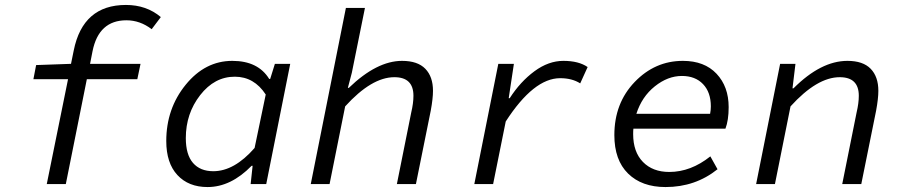

<svg xmlns="http://www.w3.org/2000/svg" viewBox="-20 -744 3640 776"><path d="M169 0 255 -424H115L126 -481L267 -486L278 -540Q315 -724 489 -724Q572 -724 630 -675L593 -626Q546 -662 491 -662Q379 -662 354 -537L344 -486H548L535 -424H331L246 0Z M819 12Q742 12 697 -36.5Q652 -85 652 -174Q652 -305 730.5 -401.5Q809 -498 919 -498Q1023 -498 1068 -425H1072L1091 -486H1153L1056 0H993L1001 -74H997Q913 12 819 12ZM842 -52Q927 -52 1009 -146L1054 -362Q1007 -434 929 -434Q847 -434 789 -359.5Q731 -285 731 -186Q731 -119 760 -85.5Q789 -52 842 -52Z M1236 0 1378 -712H1455L1402 -450L1386 -389H1390Q1503 -498 1605 -498Q1668 -498 1699 -466Q1730 -434 1730 -377Q1730 -346 1721 -297L1661 0H1584L1642 -289Q1651 -327 1651 -357Q1651 -432 1574 -432Q1482 -432 1375 -314L1312 0Z M1897 0 1994 -486H2057L2036 -347H2040Q2083 -414 2140 -456Q2197 -498 2257 -498Q2319 -498 2355 -473L2325 -407Q2292 -428 2244 -428Q2137 -428 2024 -253L1973 0Z M2670 12Q2574 12 2518.5 -42.5Q2463 -97 2463 -198Q2463 -327 2545 -412.5Q2627 -498 2740 -498Q2827 -498 2876 -446Q2925 -394 2925 -311Q2925 -258 2912 -224H2540Q2539 -217 2539 -202Q2539 -130 2578.5 -89.5Q2618 -49 2685 -49Q2772 -49 2851 -112L2880 -60Q2790 12 2670 12ZM2736 -437Q2679 -437 2626.5 -395Q2574 -353 2552 -284H2850Q2853 -299 2853 -314Q2853 -371 2821.5 -404Q2790 -437 2736 -437Z M3036 0 3133 -486H3195L3183 -387H3187Q3298 -498 3405 -498Q3468 -498 3499 -466Q3530 -434 3530 -377Q3530 -346 3521 -297L3461 0H3384L3442 -289Q3451 -327 3451 -357Q3451 -432 3374 -432Q3282 -432 3175 -314L3112 0Z"/></svg>

Font: TypoPRO Source Code Pro
Style: Italic
Weight: 400
Italic angle: -11°
Monospace: yes
Designer: Paul D. Hunt, Teo Tuominen
Foundry: Adobe Systems Incorporated
Version: Version 1.030;PS 1.0;hotconv 1.0.84;makeotf.lib2.5.63406